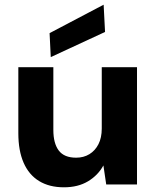

<svg xmlns="http://www.w3.org/2000/svg" viewBox="-20 -785 667 817"><path d="M252 12Q190 12 146.5 -14.5Q103 -41 80.5 -92.5Q58 -144 58 -218V-499H207V-232Q207 -175 230 -144.5Q253 -114 304 -114Q336 -114 360.5 -129Q385 -144 399 -171.5Q413 -199 413 -238V-499H563V0H432L420 -81Q397 -39 354.5 -13.5Q312 12 252 12ZM196 -542 191 -644 421 -765 427 -649Z"/></svg>

Font: DM Sans 20pt Black
Style: Regular
Weight: 900
Version: Version 4.004;gftools[0.9.30]